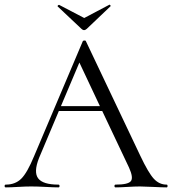

<svg xmlns="http://www.w3.org/2000/svg" viewBox="-24 -812 746 832"><path d="M226 -784Q225 -785 226 -787Q227 -789 229 -790Q231 -791 232 -791L341 -734L449 -791Q451 -793 454 -789.5Q457 -786 454 -784L352 -687Q340 -676 329 -687ZM698 -12Q702 -12 702 -6Q702 0 698 0Q679 0 640 -2Q601 -4 583 -4Q561 -4 528 -2Q495 0 477 0Q472 0 472 -6Q472 -12 477 -12Q531 -12 543 -27Q555 -42 535 -86L419 -331H231L145 -127Q121 -66 141.5 -39Q162 -12 229 -12Q234 -12 234 -6Q234 0 229 0Q210 0 174 -2Q138 -4 111 -4Q86 -4 53.5 -2Q21 0 1 0Q-4 0 -4 -6Q-4 -12 1 -12Q42 -12 68 -37.5Q94 -63 124 -136L335 -634Q336 -636 341.5 -636.5Q347 -637 348 -634L584 -137Q619 -63 642.5 -37.5Q666 -12 698 -12ZM240 -352H409L320 -541Z"/></svg>

Font: Cormorant
Style: Regular
Weight: 400
Designer: Christian Thalmann (Catharsis Fonts)
Version: Version 1.000;PS 001.000;hotconv 1.0.70;makeotf.lib2.5.58329